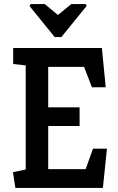

<svg xmlns="http://www.w3.org/2000/svg" viewBox="-20 -928 585 948"><path d="M131 -908H201L266 -854L332 -908H403L408 -899L283 -745H250L126 -898ZM56 0 44 -78 107 -91V-605L45 -612V-691H483L502 -497H434L395 -598H218V-398H373V-306H218V-93H403L439 -194H508L488 0Z"/></svg>

Font: Kreon Medium
Style: Regular
Weight: 500
Version: Version 2.002